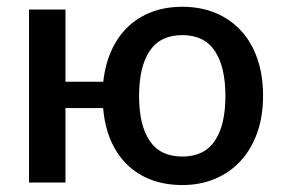

<svg xmlns="http://www.w3.org/2000/svg" viewBox="-20 -538 833 566"><path d="M517.5 -76.5Q582 -76.5 613.2 -122.8Q644.5 -169 644.5 -255Q644.5 -341 613.2 -387.8Q582 -434.5 517.5 -434.5Q452.5 -434.5 421.2 -387.8Q390 -341 390 -255Q390 -169 421.2 -122.8Q452.5 -76.5 517.5 -76.5ZM284.5 -297Q290 -348 308.5 -389Q327 -430 357 -458.8Q387 -487.5 427.5 -502.8Q468 -518 517.5 -518Q572 -518 616 -499.5Q660 -481 691 -447Q722 -413 738.8 -364.5Q755.5 -316 755.5 -255.5Q755.5 -195 738.2 -146.5Q721 -98 689.5 -63.8Q658 -29.5 614.2 -11Q570.5 7.5 517.5 7.5Q466.5 7.5 425.2 -8.2Q384 -24 354 -53.5Q324 -83 306.2 -125Q288.5 -167 284 -219.5H173V0H65.5V-510H173V-297Z"/></svg>

Font: Lato SemiBold
Style: Regular
Weight: 600
Designer: Lukasz Dziedzic with Adam Twardoch and Botio Nikoltchev
Foundry: tyPoland Lukasz Dziedzic
Version: Version 2.015; 2015-08-06; http://www.latofonts.com/